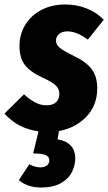

<svg xmlns="http://www.w3.org/2000/svg" viewBox="-54 -571 483 857"><path d="M380 -177Q380 -101 332 -50.5Q284 0 209 14L203 51Q241 57 261.5 78.5Q282 100 282 136Q282 166 267.5 196Q253 226 218.5 246Q184 266 129 266Q98 266 72.5 257Q47 248 30 233L77 162Q102 176 126 176Q144 176 155 168Q166 160 166 144Q166 128 149.5 121Q133 114 94 114L118 15Q27 4 -34 -64L53 -150Q78 -127 102.5 -114Q127 -101 154 -101Q182 -101 196.5 -115Q211 -129 211 -152Q211 -174 195 -189.5Q179 -205 137 -224Q82 -249 57.5 -280.5Q33 -312 33 -366Q33 -418 59 -460.5Q85 -503 131.5 -527Q178 -551 237 -551Q289 -551 333.5 -533Q378 -515 409 -483L338 -394Q289 -431 247 -431Q224 -431 210 -419.5Q196 -408 196 -389Q196 -372 212.5 -358Q229 -344 276 -321Q328 -297 354 -264Q380 -231 380 -177Z"/></svg>

Font: Fira Sans Extra Condensed ExtraBold
Style: Italic
Weight: 800
Width: 3
Italic angle: -8°
Designer: Carrois Corporate & Edenspiekermann AG
Foundry: Carrois Corporate GbR & Edenspiekermann AG
Version: Version 4.203